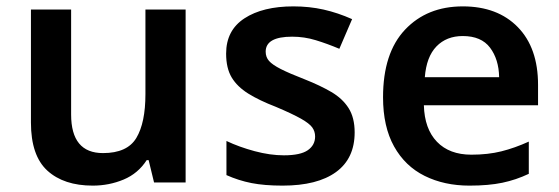

<svg xmlns="http://www.w3.org/2000/svg" viewBox="-20 -665 1753 602"><path d="M562 -635V-93H463L446 -163H440Q413 -121 367.5 -102Q322 -83 271 -83Q180 -83 128.5 -130Q77 -177 77 -281V-635H203V-306Q203 -185 303 -185Q379 -185 407.5 -232.5Q436 -280 436 -370V-635Z M1092 -250Q1092 -168 1033.5 -125.5Q975 -83 866 -83Q809 -83 768.5 -91Q728 -99 690 -116V-223Q730 -204 778.5 -191Q827 -178 870 -178Q922 -178 945 -194Q968 -210 968 -237Q968 -253 959 -265.5Q950 -278 923.5 -293Q897 -308 845 -330Q793 -350 758.5 -371.5Q724 -393 706.5 -422Q689 -451 689 -497Q689 -570 746.5 -607.5Q804 -645 900 -645Q950 -645 994.5 -635Q1039 -625 1084 -605L1044 -512Q1006 -528 970 -539Q934 -550 896 -550Q813 -550 813 -503Q813 -486 823.5 -474Q834 -462 860.5 -448.5Q887 -435 936 -416Q984 -397 1019 -376.5Q1054 -356 1073 -326Q1092 -296 1092 -250Z M1431 -645Q1540 -645 1603.5 -580Q1667 -515 1667 -399V-335H1309Q1311 -261 1350 -220.5Q1389 -180 1458 -180Q1510 -180 1552 -190.5Q1594 -201 1638 -221V-120Q1598 -101 1555 -92Q1512 -83 1452 -83Q1373 -83 1311.5 -113.5Q1250 -144 1215.5 -206Q1181 -268 1181 -360Q1181 -499 1250 -572Q1319 -645 1431 -645ZM1431 -552Q1380 -552 1348.5 -519.5Q1317 -487 1312 -423H1545Q1544 -479 1516.5 -515.5Q1489 -552 1431 -552Z"/></svg>

Font: Noto Sans Telugu UI SemiBold
Style: Regular
Weight: 600
Designer: Jelle Bosma - Monotype Design Team
Foundry: Monotype Imaging Inc.
Version: Version 2.005; ttfautohint (v1.8.4.7-5d5b)